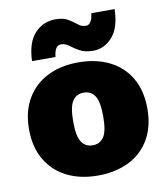

<svg xmlns="http://www.w3.org/2000/svg" viewBox="-82 -790 762 869"><g transform="rotate(-10 299.0 -355.0)"><path d="M299 -510Q380 -510 441.5 -479.5Q503 -449 537 -390.5Q571 -332 571 -250Q571 -168 537 -109.5Q503 -51 441.5 -20.5Q380 10 299 10Q218 10 157 -20.5Q96 -51 61.5 -109.5Q27 -168 27 -250Q27 -332 61.5 -390.5Q96 -449 157 -479.5Q218 -510 299 -510ZM299 -371Q266 -371 248 -344.5Q230 -318 230 -250Q230 -182 248 -155.5Q266 -129 299 -129Q332 -129 350 -155.5Q368 -182 368 -250Q368 -318 350 -344.5Q332 -371 299 -371ZM503 -719Q501 -633 463.5 -591.5Q426 -550 376 -550Q338 -550 314 -563.5Q290 -577 272.5 -590.5Q255 -604 236 -604Q207 -604 202 -552H94Q97 -637 135.5 -678.5Q174 -720 231 -720Q267 -720 289 -706.5Q311 -693 327 -680Q343 -667 362 -667Q390 -667 396 -719Z"/></g></svg>

Font: Work Sans ExtraBold
Style: Regular
Weight: 800
Designer: Wei Huang
Foundry: Wei Huang
Version: Version 2.012; ttfautohint (v1.8.3)